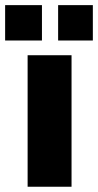

<svg xmlns="http://www.w3.org/2000/svg" viewBox="-60 -710 374 730"><path d="M161 -690.5H293V-556H161ZM-40.5 -690.5H99.5V-556H-40.5ZM45 -500H212V0H45Z"/></svg>

Font: Overused Grotesk ExtraBold
Style: Regular
Weight: 800
Version: Version 0.004